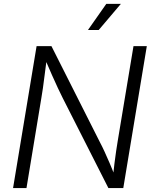

<svg xmlns="http://www.w3.org/2000/svg" viewBox="-20 -964 789 984"><path d="M46.9 0 167.5 -727.5H243.7L493.7 -231.9Q503.4 -213.9 515.6 -187.3Q527.8 -160.6 541.5 -128.9Q555.2 -97.2 568.4 -62L559.1 -59.6Q562.5 -93.8 566.7 -127Q570.8 -160.2 575.2 -189.9Q579.6 -219.7 583.5 -242.7L664.1 -727.5H732.4L611.8 0H535.6L301.8 -460.9Q289.6 -485.4 276.1 -513.9Q262.7 -542.5 246.6 -578.9Q230.5 -615.2 209.5 -664.1L220.2 -667.5Q213.9 -620.1 209 -581.3Q204.1 -542.5 200 -512.7Q195.8 -482.9 191.9 -461.4L115.7 0ZM430.7 -810.1 524.9 -944.3H599.6L485.8 -810.1Z"/></svg>

Font: Inter 18pt Light
Style: Italic
Weight: 300
Italic angle: -9.3988°
Designer: Rasmus Andersson
Foundry: rsms
Version: Version 4.001;git-66647c0bb